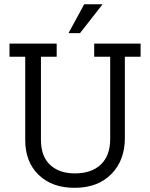

<svg xmlns="http://www.w3.org/2000/svg" viewBox="-20 -872 707 904"><path d="M172.8 -213.6Q172.8 -135.8 216 -95.7Q259.3 -55.6 332.1 -55.6Q411.1 -55.6 454.9 -97.5Q498.8 -139.5 498.8 -217.3V-604.9H423.5V-666.7H642V-604.9H567.9V-221Q567.9 -117.3 504.3 -52.5Q440.7 12.3 330.9 12.3Q224.7 12.3 161.7 -48.8Q98.8 -109.9 98.8 -212.3V-604.9H24.7V-666.7H246.9V-604.9H172.8ZM376.5 -851.9H463L356.8 -716H302.5Z"/></svg>

Font: Slabo 27px
Style: Regular
Weight: 400
Version: Version 1.02 Build 003a